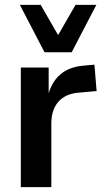

<svg xmlns="http://www.w3.org/2000/svg" viewBox="-20 -773 433 793"><path d="M66 0V-494H181V-377H178Q192 -433 228.5 -465Q265 -497 326 -502L370 -506L379 -397L302 -390Q249 -385 220.5 -352Q192 -319 192 -262V0ZM164 -557 62 -753H148L220 -628L292 -753H378L276 -557Z"/></svg>

Font: Nunito Sans 10pt SemiCondensed
Style: Bold
Weight: 700
Width: 4
Designer: Vernon Adams
Foundry: Vernon Adams
Version: Version 3.101;gftools[0.9.27]